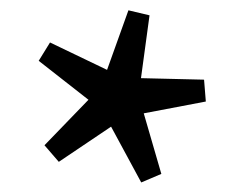

<svg xmlns="http://www.w3.org/2000/svg" viewBox="-20 -708 472 382"><path d="M301 -362 261 -345 201 -456 97 -386 68.5 -419 156 -509.5 57 -587 79.5 -623.5 193 -569 235.5 -687.5 277.5 -677.5 260.5 -552.5 386 -549.5 389.5 -506 266 -482.5Z"/></svg>

Font: Newsreader 16pt 16pt
Style: Bold
Weight: 700
Version: Version 1.003